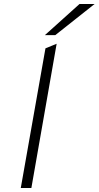

<svg xmlns="http://www.w3.org/2000/svg" viewBox="-20 -941 494 961"><path d="M84 0 207.5 -699 263.5 -722 137 0ZM204.5 -765 378 -921H453.5L256.5 -765Z"/></svg>

Font: Overpass ExtraLight
Style: Italic
Weight: 250
Italic angle: -10°
Designer: Delve Withrington, Dave Bailey, Thomas Jockin
Foundry: Delve Fonts LLC
Version: Version 4.000